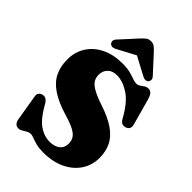

<svg xmlns="http://www.w3.org/2000/svg" viewBox="-271 -1041 1167 1167"><g transform="rotate(45 312.5 -457.0)"><path d="M326 12.5Q291 12.5 265.8 5.8Q240.5 -1 223.8 -7.8Q207 -14.5 196.5 -14.5Q182 -14.5 168.8 -7Q155.5 0.5 143 8.2Q130.5 16 118 16Q86 16 78.5 -24L50.5 -191.5Q44.5 -222.5 75 -232.5Q104.5 -241.5 125 -208Q173.5 -121.5 217.8 -91.2Q262 -61 309.5 -61Q350.5 -61 375.2 -80.5Q400 -100 400 -135.5Q400 -159.5 389 -178Q378 -196.5 348.8 -212.5Q319.5 -228.5 263.5 -245Q176.5 -271 125.5 -306Q74.5 -341 53 -386.8Q31.5 -432.5 31.5 -491Q31.5 -555 62.8 -604.8Q94 -654.5 151.5 -683Q209 -711.5 287.5 -711.5Q326.5 -711.5 353.5 -704.5Q380.5 -697.5 399.2 -690.5Q418 -683.5 432.5 -683.5Q445 -683.5 456.2 -691.2Q467.5 -699 479.5 -707Q491.5 -715 506.5 -715Q522 -715 532.2 -704Q542.5 -693 551 -664.5L596.5 -499.5Q608 -460 572 -449.5Q541.5 -441 524 -474Q473.5 -565.5 418.8 -601.2Q364 -637 313 -637Q275 -637 253.5 -615.2Q232 -593.5 232 -560Q232 -535.5 243.5 -516.2Q255 -497 285.5 -479.5Q316 -462 372 -443Q456 -415.5 504.5 -381.2Q553 -347 573.5 -303.8Q594 -260.5 594 -207Q594 -145.5 562 -95.8Q530 -46 470 -16.8Q410 12.5 326 12.5ZM473.5 -745.5Q456 -730 426 -748L313.5 -808L201 -748Q171.5 -730 153.5 -745.5Q147 -751.5 146 -763.2Q145 -775 157 -787.5L253.5 -893Q269 -909.5 281.5 -919.5Q294 -929.5 313.5 -929.5Q333 -929.5 345.5 -919.5Q358 -909.5 373.5 -893L470 -787.5Q482 -775 481 -763.2Q480 -751.5 473.5 -745.5Z"/></g></svg>

Font: Fraunces 72pt Soft Black
Style: Regular
Weight: 900
Version: Version 1.000;[b76b70a41]